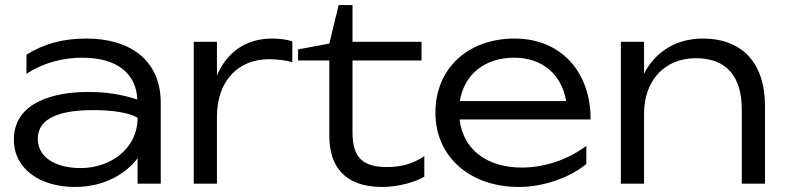

<svg xmlns="http://www.w3.org/2000/svg" viewBox="-20 -729 3122 762"><path d="M526 0H618V-320C618 -493 493 -576 323 -576C233 -576 157 -557 85 -512V-436C157 -483 235 -500 307 -500C446 -500 521 -436 525 -334C458 -356 399 -364 328 -364C206 -364 35 -329 35 -175C35 -58 140 13 277 13C397 13 482 -42 526 -101ZM526 -262C526 -135 414 -62 301 -62C195 -62 130 -108 130 -178C130 -283 273 -292 353 -292C427 -292 491 -282 526 -262Z M1140 -565C1120 -572 1088 -576 1059 -576C953 -576 878 -518 841 -429V-563H749V0H841V-267C841 -408 926 -494 1047 -494C1078 -494 1115 -490 1140 -482Z M1287 -489V-189C1287 -73 1344 13 1497 13C1563 13 1632 -8 1664 -28V-109C1621 -81 1577 -66 1516 -66C1422 -66 1379 -102 1379 -203V-489H1653V-563H1379V-709H1324L1287 -556L1163 -533V-489Z M2039 13C2135 13 2238 -22 2307 -78V-150C2236 -97 2144 -64 2052 -64C1911 -64 1818 -136 1804 -255H2324C2324 -447 2204 -576 2022 -576C1837 -576 1708 -457 1708 -282C1708 -107 1845 13 2039 13ZM2021 -500C2132 -500 2209 -434 2227 -328H1805C1822 -433 1903 -500 2021 -500Z M2769 -576C2665 -576 2582 -525 2536 -437V-563H2444V0H2536V-277C2536 -409 2617 -498 2742 -498C2861 -498 2924 -428 2924 -294V0H3016V-310C3016 -478 2926 -576 2769 -576Z"/></svg>

Font: Bounded Light
Style: Regular
Weight: 300
Designer: Vlad Churkin
Version: Version 3.0